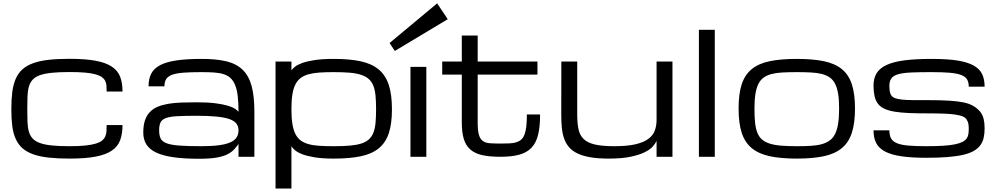

<svg xmlns="http://www.w3.org/2000/svg" viewBox="-20 -926 5898 1134"><path d="M46.9 -280.3Q46.9 -338.9 52.7 -383.8Q58.6 -428.7 73.5 -461.9Q88.4 -495.1 113.5 -517.3Q138.7 -539.6 177 -553.2Q215.3 -566.9 268.1 -572.8Q320.8 -578.6 391.1 -578.6Q484.9 -578.6 545.4 -567.1Q606 -555.7 641.1 -532Q676.3 -508.3 689.9 -471.9Q703.6 -435.5 703.6 -385.3H609.9Q609.9 -403.3 608.9 -418.9Q607.9 -434.6 601.8 -447.3Q595.7 -460 582.5 -470Q569.3 -480 544.9 -486.8Q520.5 -493.7 483.2 -497.1Q445.8 -500.5 391.1 -500.5Q328.6 -500.5 285.9 -496.1Q243.2 -491.7 215.3 -481.7Q187.5 -471.7 172.4 -454.8Q157.2 -438 150.4 -413.6Q143.6 -389.2 142.3 -356.2Q141.1 -323.2 141.1 -280.3Q141.1 -238.3 142.3 -205.8Q143.6 -173.3 150.4 -149.2Q157.2 -125 172.4 -108.4Q187.5 -91.8 215.3 -81.5Q243.2 -71.3 285.9 -66.9Q328.6 -62.5 391.1 -62.5Q445.8 -62.5 483.2 -66.4Q520.5 -70.3 544.9 -77.6Q569.3 -85 582.5 -95.7Q595.7 -106.4 601.8 -120.4Q607.9 -134.3 608.9 -151.1Q609.9 -168 609.9 -187.5H703.6Q703.6 -136.2 689.9 -98.6Q676.3 -61 641.1 -36.9Q606 -12.7 545.4 -1Q484.9 10.7 391.1 10.7Q320.8 10.7 268.1 4.9Q215.3 -1 177 -14.4Q138.7 -27.8 113.5 -49.8Q88.4 -71.8 73.5 -104Q58.6 -136.2 52.7 -179.9Q46.9 -223.6 46.9 -280.3Z M1388.7 -77.1Q1387.2 -71.3 1366.7 -47.9Q1352.1 -30.3 1327.6 -16.8Q1303.2 -3.4 1262.5 4.2Q1221.7 11.7 1155.3 11.7Q1066.9 11.7 1004.4 2.7Q941.9 -6.3 902.3 -25.1Q862.8 -43.9 844.5 -73.2Q826.2 -102.5 826.2 -143.1Q826.2 -185.5 836.2 -215.1Q846.2 -244.6 865.5 -264.6Q884.8 -284.7 912.1 -295.9Q939.5 -307.1 974.4 -313Q1009.3 -318.8 1050.8 -320.3Q1092.3 -321.8 1139.2 -321.8Q1206.1 -321.8 1251 -316.2Q1295.9 -310.5 1324.5 -302Q1353 -293.5 1367.7 -283.7Q1382.3 -273.9 1388.7 -265.6Q1388.7 -320.3 1384 -358.9Q1379.4 -397.5 1368.9 -423.3Q1358.4 -449.2 1341.8 -464.6Q1325.2 -480 1301 -487.8Q1276.9 -495.6 1244.6 -497.8Q1212.4 -500 1170.9 -500Q1106.4 -500 1064 -496.8Q1021.5 -493.7 996.6 -484.4Q971.7 -475.1 961.4 -458.7Q951.2 -442.4 951.2 -416H857.4Q857.4 -460.4 873.3 -491.2Q889.2 -522 926 -541.3Q962.9 -560.5 1022.9 -569.3Q1083 -578.1 1170.9 -578.1Q1256.8 -578.1 1316.4 -564Q1376 -549.8 1412.8 -514.2Q1449.7 -478.5 1466.1 -418.2Q1482.4 -357.9 1482.4 -265.6V0H1388.7ZM1170.9 -62.5Q1232.9 -62.5 1274.7 -68.4Q1316.4 -74.2 1341.8 -85.9Q1367.2 -97.7 1377.9 -115.2Q1388.7 -132.8 1388.7 -156.2Q1388.7 -179.7 1376.2 -196Q1363.8 -212.4 1334.7 -222.7Q1305.7 -232.9 1257.8 -237.5Q1210 -242.2 1139.6 -242.2Q1069.3 -242.2 1026.1 -239.7Q982.9 -237.3 959.5 -228.5Q936 -219.7 928 -202.6Q919.9 -185.5 919.9 -156.2Q919.9 -127 928.5 -108.6Q937 -90.3 963.4 -80.1Q989.7 -69.8 1039.3 -66.2Q1088.9 -62.5 1170.9 -62.5Z M1951.2 -578.1Q2044.9 -578.1 2110.4 -564Q2175.8 -549.8 2216.8 -515.6Q2257.8 -481.4 2276.4 -424.1Q2294.9 -366.7 2294.9 -280.3Q2294.9 -195.3 2276.4 -139.2Q2257.8 -83 2216.8 -49.8Q2175.8 -16.6 2110.4 -2.9Q2044.9 10.7 1951.2 10.7Q1884.3 10.7 1839.4 3.4Q1794.4 -3.9 1765.9 -14.9Q1737.3 -25.9 1722.4 -38.6Q1707.5 -51.3 1701.2 -62.5V187.5H1607.4V-562.5H1701.2V-510.3Q1707.5 -520 1722.4 -532Q1737.3 -543.9 1765.9 -554.2Q1794.4 -564.5 1839.4 -571.3Q1884.3 -578.1 1951.2 -578.1ZM1951.2 -500Q1904.3 -500 1867.7 -497.6Q1831.1 -495.1 1803.2 -487.5Q1775.4 -480 1756.1 -465.6Q1736.8 -451.2 1724.6 -427Q1712.4 -402.8 1706.8 -367.2Q1701.2 -331.5 1701.2 -281.7Q1701.2 -231.4 1706.8 -195.3Q1712.4 -159.2 1724.6 -135Q1736.8 -110.8 1756.1 -96.4Q1775.4 -82 1803.2 -74.5Q1831.1 -66.9 1867.7 -64.7Q1904.3 -62.5 1951.2 -62.5Q2005.9 -62.5 2045.7 -65.9Q2085.4 -69.3 2113.3 -78.1Q2141.1 -86.9 2158.4 -102.5Q2175.8 -118.2 2185.3 -142.3Q2194.8 -166.5 2198 -200.4Q2201.2 -234.4 2201.2 -280.3Q2201.2 -326.2 2198 -360.4Q2194.8 -394.5 2185.3 -418.9Q2175.8 -443.4 2158.4 -459Q2141.1 -474.6 2113.3 -483.9Q2085.4 -493.2 2045.7 -496.6Q2005.9 -500 1951.2 -500Z M2404.3 0H2498V-531.2H2404.3ZM2624.5 -812.5 2562 -906.2 2280.8 -671.9 2312 -625Z M3169.9 -250Q3169.9 -178.2 3158.2 -130.1Q3146.5 -82 3118.9 -53.2Q3091.3 -24.4 3046.4 -12.2Q3001.5 0 2935.5 0Q2871.6 0 2828.1 -9.8Q2784.7 -19.5 2757.8 -43Q2731 -66.4 2719.2 -105.5Q2707.5 -144.5 2707.5 -203.1V-485.4H2591.8V-562.5H2707.5V-716.3H2801.3V-562.5H3154.3V-485.4H2801.3V-203.1Q2801.3 -156.2 2808.3 -130.9Q2815.4 -105.5 2831.1 -93.8Q2846.7 -82 2872.3 -80.1Q2897.9 -78.1 2935.1 -78.1Q2964.4 -78.1 2987.5 -79.1Q3010.7 -80.1 3028.1 -85.2Q3045.4 -90.3 3057.6 -100.8Q3069.8 -111.3 3077.4 -130.4Q3085 -149.4 3088.4 -178.5Q3091.8 -207.5 3091.8 -250Z M3389.2 -562.5V-250Q3389.2 -197.8 3397 -161.9Q3404.8 -126 3428.2 -104Q3451.7 -82 3494.6 -72.3Q3537.6 -62.5 3607.9 -62.5Q3684.1 -62.5 3732.7 -73.7Q3781.2 -85 3809.1 -105.5Q3836.9 -126 3847.4 -154.8Q3857.9 -183.6 3857.9 -218.8V-562.5H3951.7V0H3857.9V-93.8Q3851.1 -78.6 3835 -60.3Q3818.8 -42 3786.6 -26.4Q3754.4 -10.7 3703.4 0Q3652.3 10.7 3576.7 10.7Q3513.7 10.7 3468.5 3.2Q3423.3 -4.4 3391.8 -19.3Q3360.4 -34.2 3341.3 -56.2Q3322.3 -78.1 3312 -107.2Q3301.8 -136.2 3298.3 -171.9Q3294.9 -207.5 3294.9 -250L3295.4 -562.5Z M4107.9 -750H4201.7V0H4107.9Z M4342.3 -285.2Q4342.3 -371.6 4360.8 -428.2Q4379.4 -484.9 4420.4 -518.1Q4461.4 -551.3 4526.9 -564.7Q4592.3 -578.1 4686 -578.1Q4779.8 -578.1 4845.2 -564.7Q4910.6 -551.3 4951.7 -518.1Q4992.7 -484.9 5011.2 -428.2Q5029.8 -371.6 5029.8 -285.2Q5029.8 -198.7 5011.2 -141.6Q4992.7 -84.5 4951.7 -50.8Q4910.6 -17.1 4845.2 -3.2Q4779.8 10.7 4686 10.7Q4592.3 10.7 4526.9 -3.2Q4461.4 -17.1 4420.4 -50.8Q4379.4 -84.5 4360.8 -141.6Q4342.3 -198.7 4342.3 -285.2ZM4436 -285.2Q4436 -238.3 4439.5 -203.6Q4442.9 -168.9 4452.4 -144Q4461.9 -119.1 4479 -103.5Q4496.1 -87.9 4523.9 -78.6Q4551.8 -69.3 4591.6 -65.9Q4631.3 -62.5 4686 -62.5Q4732.9 -62.5 4769.8 -64.7Q4806.6 -66.9 4834.2 -74.7Q4861.8 -82.5 4881.3 -96.9Q4900.9 -111.3 4912.8 -136.2Q4924.8 -161.1 4930.4 -197.5Q4936 -233.9 4936 -285.2Q4936 -335.4 4930.4 -370.8Q4924.8 -406.2 4912.8 -430.2Q4900.9 -454.1 4881.3 -468Q4861.8 -481.9 4834.2 -489Q4806.6 -496.1 4769.8 -498Q4732.9 -500 4686 -500Q4639.2 -500 4602.3 -498Q4565.4 -496.1 4537.8 -489Q4510.3 -481.9 4490.7 -468Q4471.2 -454.1 4459.2 -430.2Q4447.3 -406.2 4441.7 -370.8Q4436 -335.4 4436 -285.2Z M5467.3 -256.3Q5522 -256.3 5560.5 -254.6Q5599.1 -252.9 5625.2 -248.8Q5651.4 -244.6 5666.5 -238.3Q5681.6 -231.9 5689.5 -219.5Q5697.3 -207 5699.5 -194.6Q5701.7 -182.1 5701.7 -166Q5701.7 -148.4 5699.5 -134Q5697.3 -119.6 5689 -107.9Q5680.7 -96.2 5664.6 -87.9Q5648.4 -79.6 5620.6 -73.7Q5592.8 -67.9 5551.5 -65.2Q5510.3 -62.5 5451.7 -62.5Q5387.2 -62.5 5345 -66.2Q5302.7 -69.8 5277.8 -80.1Q5252.9 -90.3 5242.9 -108.6Q5232.9 -127 5232.9 -156.2H5139.2Q5139.2 -111.8 5155 -81.1Q5170.9 -50.3 5207.5 -31Q5244.1 -11.7 5304 -2.9Q5363.8 5.9 5451.7 5.9Q5522 5.9 5575 1.7Q5627.9 -2.4 5666 -11Q5704.1 -19.5 5729.2 -33.4Q5754.4 -47.4 5769 -66.7Q5783.7 -85.9 5789.6 -111.1Q5795.4 -136.2 5795.4 -168Q5795.4 -199.7 5789.6 -223.9Q5783.7 -248 5769.3 -265.9Q5754.9 -283.7 5731 -298.8Q5707 -314 5670.4 -321.3Q5633.8 -328.6 5583.7 -331.5Q5533.7 -334.5 5467.3 -334.5Q5412.6 -334.5 5374 -334.7Q5335.4 -335 5309.3 -337.6Q5283.2 -340.3 5268.1 -345.7Q5252.9 -351.1 5245.1 -361.3Q5237.3 -371.6 5235.1 -387.5Q5232.9 -403.3 5232.9 -419.9Q5232.9 -448.2 5245.6 -464.4Q5258.3 -480.5 5287.6 -488.3Q5316.9 -496.1 5364.7 -498Q5412.6 -500 5482.9 -500Q5547.4 -500 5589.6 -496.3Q5631.8 -492.7 5656.7 -483.2Q5681.6 -473.6 5691.7 -457Q5701.7 -440.4 5701.7 -414.1H5795.4Q5795.4 -456.5 5781.2 -487.3Q5767.1 -518.1 5731.7 -538.3Q5696.3 -558.6 5636 -568.4Q5575.7 -578.1 5482.9 -578.1Q5389.2 -578.1 5323.7 -569.8Q5258.3 -561.5 5217.3 -542.7Q5176.3 -523.9 5157.7 -493.9Q5139.2 -463.9 5139.2 -419.9Q5139.2 -387.7 5145 -360.1Q5150.9 -332.5 5165 -313.7Q5179.2 -294.9 5203.4 -283.7Q5227.5 -272.5 5263.9 -266.4Q5300.3 -260.3 5350.6 -258.3Q5400.9 -256.3 5467.3 -256.3Z"/></svg>

Font: Michroma
Style: Regular
Weight: 400
Version: Version 1.000